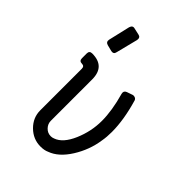

<svg xmlns="http://www.w3.org/2000/svg" viewBox="-191 -729 818 818"><g transform="rotate(45 218.5 -320.0)"><path d="M87.9 -528.3 110.8 -626.5Q116.2 -644 131.8 -639.2L160.6 -632.8Q176.3 -629.9 173.3 -612.3L148.4 -513.7Q145.5 -498 129.4 -501L100.6 -508.3Q85 -512.7 87.9 -528.3ZM78.6 -436.5Q156.2 -436.5 156.7 -358.9V-108.9Q156.7 -90.3 170.2 -76.2Q183.6 -62 203.1 -62Q211.4 -62 219.7 -65.4Q259.3 -79.1 285.2 -139.2Q311 -199.2 311 -262.2Q311 -324.2 288.6 -403.3Q284.7 -418.9 298.8 -424.3L325.7 -433.6Q332 -435.5 338.6 -432.6Q345.2 -429.7 347.7 -423.3Q374.5 -332 374.5 -259.3Q374.5 -229 370.1 -204.6Q360.8 -139.2 324.7 -81.5Q288.6 -23.9 241.7 -7.3Q226.1 0 203.1 0Q158.7 0 126 -32.2Q93.3 -64.5 93.3 -108.9V-358.9Q93.3 -374.5 78.6 -374.5Q62 -374.5 62 -391.1V-419.9Q62 -436.5 78.6 -436.5Z"/></g></svg>

Font: GOSTRUS
Style: type_B
Weight: 400
Designer: Юрий и Татьяна Кривогуз
Version: Version 02.00